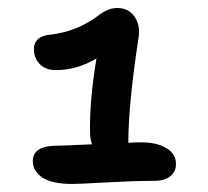

<svg xmlns="http://www.w3.org/2000/svg" viewBox="-20 -852 520 480"><path d="M161.1 -392.1Q109.9 -392.1 85.9 -408.2Q62 -424.3 62 -449.2Q62 -487.8 123 -487.8Q135.3 -487.8 165.5 -489.3Q195.8 -490.7 210 -491.2Q205.1 -505.9 205.1 -520Q203.6 -601.1 221.2 -706.1Q173.8 -676.8 119.1 -676.8Q93.8 -676.8 79.3 -691.9Q64.9 -707 64.9 -728Q64 -743.2 74 -753.2Q84 -763.2 104 -765.1Q174.3 -772.9 228 -814.9Q251 -832 272.9 -832Q301.8 -832 316.7 -809.8Q331.5 -787.6 326.2 -756.8Q300.8 -590.3 300.8 -495.1Q313 -496.1 334 -496.1Q372.1 -496.1 396 -481.7Q419.9 -467.3 419.9 -441.9Q419.9 -422.9 406 -411.4Q392.1 -399.9 365.2 -399.9Q315.4 -399.9 246.6 -396Q177.7 -392.1 161.1 -392.1Z"/></svg>

Font: Shantell Sans Bouncy
Style: Regular
Weight: 500
Designer: Stephen Nixon, Anya Danilova, Shantell Martin
Foundry: Arrow Type
Version: Version 1.006;[9816181b4]